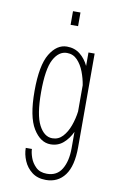

<svg xmlns="http://www.w3.org/2000/svg" viewBox="-98 -755 646 1011"><g transform="rotate(10 225.0 -250.0)"><path d="M212.5 11Q158.5 11 120 -51.5Q81.5 -114 81.5 -251Q81.5 -388.5 118.5 -449.8Q155.5 -511 209.5 -511Q250.5 -511 279.8 -487.8Q309 -464.5 326 -428V-500H359V0Q359 101 322.2 150.5Q285.5 200 221 200Q176 200 146.5 177.2Q117 154.5 102.5 120.2Q88 86 88 52H121Q121 70.5 130.5 97.8Q140 125 161.8 146Q183.5 167 221 167Q274.5 167 300.2 124Q326 81 326 12V-75.5Q309 -38.5 280.8 -13.8Q252.5 11 212.5 11ZM116.5 -251Q116.5 -129.5 144.8 -75.8Q173 -22 216.5 -22Q249 -22 271.5 -46.2Q294 -70.5 307.5 -107.8Q321 -145 326 -184.5V-325Q320.5 -360 307 -395.5Q293.5 -431 271 -454.5Q248.5 -478 215.5 -478Q171.5 -478 144 -426.5Q116.5 -375 116.5 -251ZM208 -700H248V-627H208Z"/></g></svg>

Font: Trispace Condensed Thin
Style: Regular
Weight: 100
Width: 3
Designer: Tyler Finck
Foundry: Etcetera Type Company
Version: Version 1.210; ttfautohint (v1.8.3)